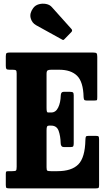

<svg xmlns="http://www.w3.org/2000/svg" viewBox="-20 -1040 586 1060"><path d="M48.5 -655H32.5Q18.5 -655 15.2 -659.5Q12 -664 12 -677.5V-729Q12 -743.5 16.5 -746.8Q21 -750 34.5 -750H493Q509 -750 513 -745.8Q517 -741.5 517 -726V-504.5Q517 -491.5 515.5 -488.2Q514 -485 500.5 -485H458Q447 -485 444.5 -490Q442 -495 441.5 -504.5Q439.5 -588.5 405.5 -621.8Q371.5 -655 307 -655H262.5Q248.5 -655 242.8 -651.2Q237 -647.5 237 -632.5V-444.5Q237 -430 238.8 -424.5Q240.5 -419 245 -419H263Q288 -419 301.2 -446.2Q314.5 -473.5 315.5 -513Q316 -533 331 -533H367Q379.5 -533 383.2 -529.2Q387 -525.5 387 -513.5V-248.5Q387 -236 384 -232Q381 -228 368.5 -228H333Q315.5 -228 315 -249.5Q314 -288.5 303.8 -317.5Q293.5 -346.5 262.5 -346.5H250.5Q242.5 -346.5 239.8 -341Q237 -335.5 237 -321V-116Q237 -100.5 241.2 -97.8Q245.5 -95 261.5 -95H297Q375.5 -95 412.5 -132.5Q449.5 -170 451.5 -267.5Q452 -282 454.5 -286Q457 -290 470.5 -290H507.5Q520.5 -290 523.8 -286.8Q527 -283.5 527 -270V-18.5Q527 -5.5 524 -2.8Q521 0 508 0H34.5Q21.5 0 16.8 -2Q12 -4 12 -18V-80Q12 -91.5 15.2 -93.2Q18.5 -95 30 -95H47.5Q64.5 -95 68.2 -98.5Q72 -102 72 -119.5V-635Q72 -649.5 67.5 -652.2Q63 -655 48.5 -655ZM322 -822 179 -901Q156 -914 149.2 -940.5Q142.5 -967 163 -995Q174.5 -1011 194.5 -1016.5Q214.5 -1022 234.8 -1018Q255 -1014 266.5 -1000.5L373.5 -881Q382.5 -872 374 -863L337 -825Q333 -820.5 330.2 -819.5Q327.5 -818.5 322 -822Z"/></svg>

Font: Besley* Condensed
Style: Bold
Weight: 700
Width: 3
Designer: Owen Earl
Foundry: indestructible type*
Version: Version 3.000; ttfautohint (v1.8.3)